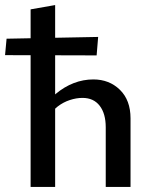

<svg xmlns="http://www.w3.org/2000/svg" viewBox="-43 -739 604 759"><path d="M375 0V-236Q375 -290 351 -321Q327 -352 283 -352Q259 -352 233 -343.5Q207 -335 185 -318Q163 -301 150 -275L118 -297Q144 -340 177.5 -368Q211 -396 248.5 -410.5Q286 -425 326 -425Q389 -425 431 -384Q473 -343 473 -271V0ZM78 0V-702L175 -719V0ZM339 -520 -23 -521 -17 -586 345 -593Z"/></svg>

Font: Ysabeau Infant SemiBold
Style: Regular
Weight: 600
Designer: Christian Thalmann (Catharsis Fonts)
Version: Version 2.002; featfreeze: ss01,ss02,lnum